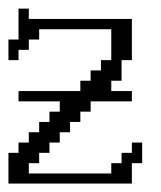

<svg xmlns="http://www.w3.org/2000/svg" viewBox="-20 -435 381 455"><path d="M0 0V-72.8H23.9V-97.2H48.3V-121.6H72.8V-146H97.2V-170.4H121.6V-194.8H23.9V-219.2H170.4V-243.7H194.8V-268.1H219.2V-292.5H243.7V-365.7H72.8V-341.3H48.3V-316.9H23.9V-292.5H0V-341.3H23.9V-414.6H48.3V-390.1H292.5V-292.5H268.1V-243.7H243.7V-219.2H292.5V-194.8H194.8V-170.4H170.4V-146H146V-121.6H121.6V-97.2H97.2V-72.8H72.8V-48.3H48.3V-23.9H243.7V-48.3H268.1V-72.8H292.5V-97.2H316.9V-48.3H292.5V0Z"/></svg>

Font: FS Mondwest Regular
Style: Regular
Weight: 400
Designer: NZWStudios2024
Foundry: https://fontstruct.com
Version: Version 1.0